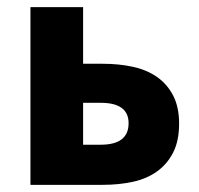

<svg xmlns="http://www.w3.org/2000/svg" viewBox="-20 -516 556 536"><path d="M65 0V-496H212V-338H267Q312 -338 351 -329.5Q390 -321 418.5 -301Q447 -281 463.5 -249Q480 -217 480 -171Q480 -123 463.5 -90.5Q447 -58 418.5 -37.5Q390 -17 351 -8.5Q312 0 267 0ZM212 -112H261Q339 -112 339 -172Q339 -229 261 -229H212Z"/></svg>

Font: Giro Regular
Style: Bold
Weight: 700
Designer: Paul D. Hunt
Foundry: Adobe Systems Incorporated
Version: Version 1.000;PS 1.0;hotconv 1.0.88;makeotf.lib2.5.647800